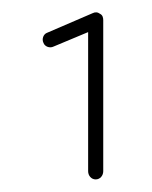

<svg xmlns="http://www.w3.org/2000/svg" viewBox="-20 -767 242 305"><path d="M127 -746 55 -715C49 -713 46 -705 49 -699C51 -693 59 -690 65 -693L120 -716V-495C120 -488 125 -482 132 -482C139 -482 144 -488 144 -495V-735C144 -739 143 -743 139 -745C135 -748 131 -748 127 -746Z"/></svg>

Font: LS
Style: Light
Weight: 300
Designer: BSozoo
Foundry: BSozoo
Version: Version 001.000